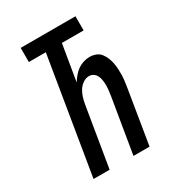

<svg xmlns="http://www.w3.org/2000/svg" viewBox="-178 -838 855 941"><g transform="rotate(-30 250.0 -367.5)"><path d="M73 0 181 -655H85V-735H395V-655H272L238 -451Q248 -467 260 -481.5Q272 -496 287 -506.5Q302 -517 319.5 -522.5Q337 -528 354 -528Q372 -528 388.5 -522Q405 -516 415.5 -503Q426 -490 432.5 -474.5Q439 -459 442.5 -442Q446 -425 447 -407Q448 -389 447.5 -371.5Q447 -354 444.5 -336Q442 -318 439 -299L390 0H299L351 -313Q353 -327 354.5 -340.5Q356 -354 356 -368Q356 -382 354 -395.5Q352 -409 346.5 -421Q341 -433 330 -440.5Q319 -448 305 -448Q287 -448 270.5 -436.5Q254 -425 244 -408.5Q234 -392 228.5 -374Q223 -356 220 -338L164 0Z"/></g></svg>

Font: Iosevka SS04 Medium Oblique
Style: Regular
Weight: 500
Italic angle: -9°
Monospace: yes
Designer: Belleve Invis
Foundry: Belleve Invis
Version: Version 19.0.0; ttfautohint (v1.8.4)